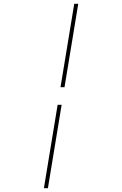

<svg xmlns="http://www.w3.org/2000/svg" viewBox="-20 -843 640 1006"><path d="M297 -386 369 -823H390L318 -386ZM210 143 282 -294H303L231 143Z"/></svg>

Font: Iosevka Etoile Thin Oblique
Style: Regular
Weight: 100
Italic angle: -9°
Designer: Belleve Invis
Foundry: Belleve Invis
Version: Version 15.5.2; ttfautohint (v1.8.4)